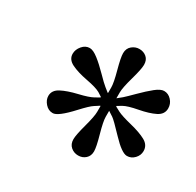

<svg xmlns="http://www.w3.org/2000/svg" viewBox="-93 -794 597 584"><g transform="rotate(30 205.0 -502.0)"><path d="M257 -545V-524L273 -537Q281 -544 303 -566Q325 -588 342.5 -602Q360 -616 372 -616Q387 -616 398 -604Q409 -592 409 -576Q409 -555 388 -544.5Q367 -534 332.5 -527.5Q298 -521 284 -513L269 -504V-502L286 -493Q300 -486 334.5 -477.5Q369 -469 389 -458Q409 -447 409 -426Q409 -411 398 -399.5Q387 -388 372 -388Q354 -388 318.5 -425.5Q283 -463 274 -469L257 -480V-459Q257 -443 268 -404Q279 -365 279 -350Q279 -334 268.5 -324.5Q258 -315 243 -315Q228 -315 217 -324.5Q206 -334 206 -351Q206 -366 216.5 -404.5Q227 -443 227 -459V-479L226 -480L209 -469Q198 -462 173 -435Q129 -387 111 -388Q96 -388 85 -400.5Q74 -413 74 -427Q74 -447 95 -458Q116 -469 150 -477Q184 -485 198 -493L214 -502V-504L200 -513Q186 -521 151.5 -527.5Q117 -534 95.5 -544.5Q74 -555 74 -575Q74 -590 85 -603Q96 -616 111 -616Q123 -616 141 -602Q159 -588 180.5 -566Q202 -544 211 -537L226 -525L227 -526V-545Q227 -561 216.5 -599.5Q206 -638 206 -653Q206 -670 217.5 -679.5Q229 -689 243 -689Q258 -689 268.5 -680Q279 -671 279 -654Q279 -639 268 -600Q257 -561 257 -545Z"/></g></svg>

Font: myMathFont
Style: Regular
Weight: 400
Designer: Ross Mills, John Hudson & Paul Hanslow, Tiro Typeworks Ltd; with prior portions MicroPress Inc., and Coen Hoffman. Math 
Foundry: Tiro Typeworks Ltd
Version: Version 2.13 b171